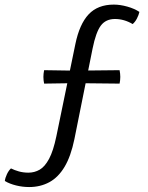

<svg xmlns="http://www.w3.org/2000/svg" viewBox="-66 -662 626 814"><path d="M251.5 -362.5 441 -364.5Q444 -349 444 -336Q444 -328.5 443.2 -321.5Q442.5 -314.5 441 -307.5L252 -309.5L121 -307.5Q119.5 -314.5 118.8 -321.5Q118 -328.5 118 -336Q118 -349 121 -364.5ZM253.5 -475Q271 -560 309.8 -601.2Q348.5 -642.5 416.5 -642.5Q443.5 -642.5 473.8 -634Q504 -625.5 525 -611.5Q522 -598 514.5 -583.5Q507 -569 496.5 -560Q460 -581.5 421.5 -581.5Q382.5 -581.5 361.5 -553.5Q340.5 -525.5 326.5 -456L249.5 -72.5Q234.5 0.5 207.8 45.2Q181 90 143 110.5Q105 131 57.5 131Q29.5 131 2.2 124.2Q-25 117.5 -45.5 105.5Q-44 92 -36.5 76.2Q-29 60.5 -19.5 52Q-4.5 59.5 14.2 64.8Q33 70 54.5 70Q80 70 102 57.5Q124 45 142 11.5Q160 -22 173 -84.5Z"/></svg>

Font: Signika
Style: Regular
Weight: 300
Designer: Anna Giedry
Foundry: Anna Giedry
Version: Version 2.000